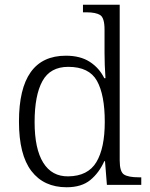

<svg xmlns="http://www.w3.org/2000/svg" viewBox="-20 -780 634 810"><path d="M261 10Q165 10 112.5 -58.5Q60 -127 60 -267Q60 -545 258 -545Q319 -545 359 -519Q399 -493 420 -450H425Q423 -476 422 -505Q421 -534 421 -557V-655Q421 -705 402.5 -716.5Q384 -728 346 -728H330V-760H485V-103Q485 -55 503.5 -43.5Q522 -32 565 -32H576V0H431L423 -100H420Q398 -51 361 -20.5Q324 10 261 10ZM268 -36Q351 -37 386.5 -96Q422 -155 422 -266Q422 -380 389 -439Q356 -498 268 -498Q192 -498 159 -438Q126 -378 126 -265Q126 -152 162.5 -93.5Q199 -35 268 -36Z"/></svg>

Font: Noto Serif Sinhala Light
Style: Regular
Weight: 300
Designer: Jelle Bosma - Monotype Design Team
Foundry: Monotype Imaging Inc.
Version: Version 2.007; ttfautohint (v1.8.4.7-5d5b)